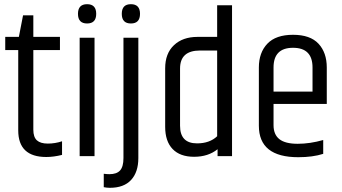

<svg xmlns="http://www.w3.org/2000/svg" viewBox="-20 -745 1632 916"><path d="M139 -672V-569H266V-506H139V-126Q139 -91 156 -75.5Q173 -60 208 -60Q243 -60 276 -71V-6Q236 4 201 4Q67 4 67 -123V-506H5V-569H70L90 -672Z M395.5 -633Q352 -633 352 -679Q352 -725 395.5 -725Q439 -725 439 -679Q439 -633 395.5 -633ZM360 -565H431V0H360Z M604.5 -633Q561 -633 561 -679Q561 -725 604.5 -725Q648 -725 648 -679Q648 -633 604.5 -633ZM569 -565H640V9Q640 76 605.5 113.5Q571 151 504 151Q490 151 475 148V84Q491 86 502 86Q537 86 553 68Q569 50 569 9Z M1016 -504H934Q839 -504 839 -418V-145Q839 -61 920 -61Q980 -61 1016 -95ZM1016 -720H1087V0H1018V-33Q973 3 906 3Q839 3 803.5 -34Q768 -71 768 -140V-419Q768 -490 810 -529.5Q852 -569 922 -569H1016Z M1215 -145V-423Q1215 -494 1255.5 -536.5Q1296 -579 1378 -579Q1460 -579 1499.5 -536.5Q1539 -494 1539 -423V-249H1285V-148Q1285 -103 1313 -81Q1341 -59 1400 -59Q1459 -59 1522 -77V-11Q1472 5 1403 5Q1215 5 1215 -145ZM1285 -308H1471V-423Q1471 -517 1378 -517Q1285 -517 1285 -423Z"/></svg>

Font: Khand
Style: Regular
Weight: 400
Designer: Devanagari: Sanchit Sawaria, Jyotish Sonowal; Latin: Satya Rajpurohit
Foundry: Indian Type Foundry
Version: Version 1.100;PS 1.0;hotconv 1.0.78;makeotf.lib2.5.61930; tt